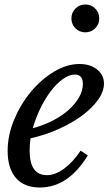

<svg xmlns="http://www.w3.org/2000/svg" viewBox="-20 -825 496 855"><path d="M371 -133Q284 10 157 10Q88 10 51 -32.5Q14 -75 14 -153Q14 -222 42.5 -291Q71 -360 117 -415.5Q163 -471 220 -505.5Q277 -540 334 -540Q382 -540 412.5 -515.5Q443 -491 443 -453Q443 -418 417 -381Q391 -344 346.5 -311Q302 -278 242.5 -251Q183 -224 116 -209Q114 -195 113 -181.5Q112 -168 112 -154Q112 -45 189 -45Q226 -45 265.5 -74Q305 -103 339 -154ZM314 -493Q288 -493 260 -473Q232 -453 206.5 -419.5Q181 -386 160 -343Q139 -300 126 -254Q174 -267 215 -288Q256 -309 285.5 -335.5Q315 -362 332 -391.5Q349 -421 349 -451Q349 -493 314 -493ZM298 -743Q298 -769 316 -787Q334 -805 360 -805Q386 -805 404 -787Q422 -769 422 -743Q422 -717 404 -699Q386 -681 360 -681Q334 -681 316 -699Q298 -717 298 -743Z"/></svg>

Font: SVN-Libre Baskerville
Style: Italic
Weight: 400
Italic angle: -14°
Designer: Pablo Impallari, Rodrigo Fuenzalida
Foundry: Pablo Impallari, Rodrigo Fuenzalida
Version: Version 1.000; ttfautohint (v1.8.4)